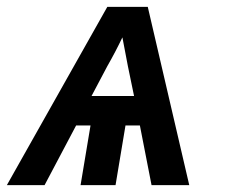

<svg xmlns="http://www.w3.org/2000/svg" viewBox="-42 -540 662 560"><path d="M-22 0 271 -520H389L510 0H400L366 -174H324L295 0H193L222 -174H180L88 0ZM225 -260H349L331 -347Q327 -368 323 -389Q319 -410 315 -431Q305 -410 294 -389Q283 -368 271 -347Z"/></svg>

Font: Iosevka Extended
Style: Bold Italic
Weight: 700
Width: 7
Italic angle: -9°
Monospace: yes
Designer: Belleve Invis
Foundry: Belleve Invis
Version: Version 32.5.0; ttfautohint (v1.8.4)